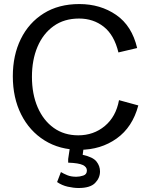

<svg xmlns="http://www.w3.org/2000/svg" viewBox="-20 -735 743 957"><path d="M376.5 11.7Q276.9 11.7 201.9 -35.2Q127 -82 85.4 -164.8Q43.9 -247.6 43.9 -355Q43.9 -459.5 83.7 -540.5Q123.5 -621.6 197.8 -668.2Q272 -714.8 375.5 -714.8Q480.5 -714.8 559.1 -660.6Q637.7 -606.4 663.6 -495.6L570.3 -473.6Q549.3 -560.5 497.3 -601.6Q445.3 -642.6 374 -642.6Q299.8 -642.6 247.3 -605Q194.8 -567.4 167 -502Q139.2 -436.5 139.2 -352.1Q139.2 -266.1 167.7 -200.2Q196.3 -134.3 248 -97.4Q299.8 -60.5 370.1 -60.5Q446.8 -60.5 502.4 -106.9Q558.1 -153.3 573.2 -235.8L669.4 -209.5Q640.6 -101.1 561.5 -44.7Q482.4 11.7 376.5 11.7ZM371.6 202.1Q347.2 202.1 317.9 195.6Q288.6 189 264.6 172.4L283.7 122.6Q297.4 130.9 315.7 138.4Q334 146 360.8 146Q377 146 395 140.1Q413.1 134.3 413.1 114.7Q413.1 97.2 392.6 87.4Q372.1 77.6 319.8 75.7V57.6L331.5 -20.5H397.9L398.4 -9.8L392.1 36.6Q443.4 47.9 460.9 70.1Q478.5 92.3 478.5 119.6Q478.5 151.9 454.1 177Q429.7 202.1 371.6 202.1Z"/></svg>

Font: Schibsted Grotesk
Style: Regular
Weight: 400
Designer: Bakken & Baeck AS, Henrik Kongsvoll
Foundry: Schibsted ASA
Version: Version 1.100; ttfautohint (v1.8.4.7-5d5b);gftools[0.9.25]